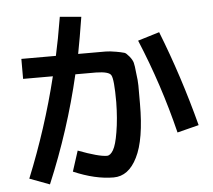

<svg xmlns="http://www.w3.org/2000/svg" viewBox="-51 -716 914 822"><g transform="rotate(-5 406.0 -304.5)"><path d="M653.3 -557.6Q731.4 -359.4 787.1 -146.5L694.3 -123Q642.6 -333 560.5 -529.3ZM233.4 4.9 261.7 -83Q349.6 -49.8 384.8 -49.8Q399.4 -49.8 412.1 -71.3Q424.8 -92.8 433.6 -146.5Q443.4 -204.1 444.3 -275.4Q444.3 -374 433.6 -391.6Q424.8 -408.2 369.1 -409.2H280.3Q225.6 -173.8 130.9 50.8L44.9 18.6Q129.9 -190.4 183.6 -409.2H55.7V-495.1H204.1Q218.8 -560.5 235.4 -660.2L327.1 -652.3Q312.5 -560.5 299.8 -495.1H356.4H418Q434.6 -495.1 462.9 -490.2Q480.5 -487.3 498 -482.4Q504.9 -480.5 518.6 -463.9Q530.3 -449.2 533.7 -437Q537.1 -424.8 540 -393.6Q544.9 -358.4 544.9 -337.9V-260.7Q544.9 -105.5 506.8 -30.3Q469.7 44.9 405.3 44.9Q326.2 44.9 233.4 4.9Z"/></g></svg>

Font: RobotoJAA
Style: Medium
Weight: 500
Version: Version 2.05; 2016-11-05